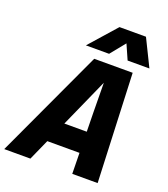

<svg xmlns="http://www.w3.org/2000/svg" viewBox="-198 -1045 1012 1159"><g transform="rotate(20 308.0 -465.0)"><path d="M99 -134 128 -269H539L510 -134ZM290 -698H537L566 0H403L396 -396L394 -582L311 -396L134 0H-34ZM215 -757 368 -930H538L623 -757H483L441 -852L364 -757Z"/></g></svg>

Font: Azeret Mono Thin
Style: Bold Italic
Weight: 700
Italic angle: -12°
Version: Version 1.002